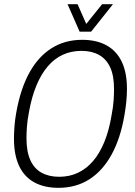

<svg xmlns="http://www.w3.org/2000/svg" viewBox="-20 -889 647 921"><path d="M261 12Q192 12 144 -14.5Q96 -41 71.5 -93.5Q47 -146 47 -223Q47 -252 49.5 -284Q52 -316 58 -349Q78 -462 120.5 -539.5Q163 -617 227 -657.5Q291 -698 374 -698Q443 -698 491 -671.5Q539 -645 564 -593Q589 -541 589 -463Q589 -434 586 -402.5Q583 -371 577 -337Q558 -225 515 -147Q472 -69 408 -28.5Q344 12 261 12ZM264 -41Q313 -41 353.5 -60Q394 -79 426 -116Q458 -153 480.5 -208Q503 -263 515 -335Q519 -356 521.5 -374Q524 -392 525 -407.5Q526 -423 526.5 -436.5Q527 -450 527 -462Q527 -526 508.5 -566Q490 -606 455 -625.5Q420 -645 371 -645Q322 -645 281.5 -626.5Q241 -608 209 -570.5Q177 -533 154.5 -478.5Q132 -424 119 -352Q115 -331 112.5 -313Q110 -295 109 -279.5Q108 -264 107.5 -251Q107 -238 107 -226Q107 -162 125.5 -121Q144 -80 179.5 -60.5Q215 -41 264 -41ZM522 -869 417 -737H362L304 -869H352L404 -751H375L470 -869Z"/></svg>

Font: Archivo Condensed ExtraLight
Style: Italic
Weight: 250
Width: 3
Italic angle: -10°
Designer: Hector Gatti
Foundry: Omnibus-Type
Version: Version 2.001